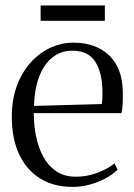

<svg xmlns="http://www.w3.org/2000/svg" viewBox="-20 -686 500 716"><path d="M250.5 11Q179.5 11 128.8 -21Q78 -53 51 -111.5Q24 -170 24 -249.5Q24 -316 43.5 -367.5Q63 -419 96 -454.8Q129 -490.5 169.8 -508.8Q210.5 -527 252.5 -527Q337 -527 387 -479.5Q437 -432 438 -341Q438.5 -312 437.2 -294.8Q436 -277.5 433 -264H106Q106 -220 114.5 -177.8Q123 -135.5 141.5 -101.5Q160 -67.5 190 -47.2Q220 -27 263 -27Q306 -27 345.5 -42.5Q385 -58 407 -77L418.5 -53.5Q400.5 -35.5 373.8 -21Q347 -6.5 315.2 2.2Q283.5 11 250.5 11ZM107 -291 359.5 -298Q361.5 -309 361.8 -320Q362 -331 362 -341Q362 -414 335.5 -455.5Q309 -497 250.5 -497Q214 -497 187 -480Q160 -463 142.5 -434Q125 -405 116.2 -368Q107.5 -331 107 -291ZM371 -665.5V-608.5H131.5V-665.5Z"/></svg>

Font: Merriweather 120pt Light
Style: Regular
Weight: 300
Version: Version 2.100